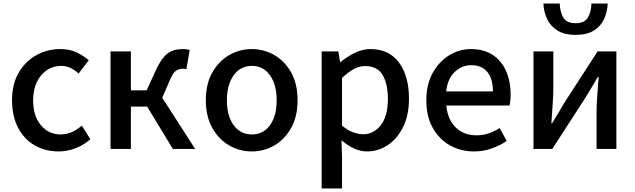

<svg xmlns="http://www.w3.org/2000/svg" viewBox="-20 -841 3587 1084"><path d="M311 14Q236 14 176.5 -20Q117 -54 82.5 -119Q48 -184 48 -275Q48 -367 86 -431.5Q124 -496 186 -530Q248 -564 320 -564Q373 -564 412 -545.5Q451 -527 481 -501L424 -426Q402 -446 378 -457.5Q354 -469 326 -469Q280 -469 244 -444.5Q208 -420 187.5 -376.5Q167 -333 167 -275Q167 -187 210.5 -134.5Q254 -82 322 -82Q357 -82 387 -96Q417 -110 442 -132L490 -55Q452 -21 405 -3.5Q358 14 311 14Z M604 0V-551H719V-331H808L861 -447Q884 -496 906.5 -521Q929 -546 955.5 -555Q982 -564 1015 -564Q1038 -564 1051 -558L1032 -450Q1023 -453 1013 -453Q991 -453 973.5 -441.5Q956 -430 937 -384L896 -289L1082 0H956L811 -239H719V0Z M1402 14Q1333 14 1274 -20Q1215 -54 1178.5 -119Q1142 -184 1142 -275Q1142 -367 1178.5 -431.5Q1215 -496 1274 -530Q1333 -564 1402 -564Q1470 -564 1529 -530Q1588 -496 1624 -431.5Q1660 -367 1660 -275Q1660 -184 1624 -119Q1588 -54 1529 -20Q1470 14 1402 14ZM1402 -82Q1467 -82 1504.5 -134.5Q1542 -187 1542 -275Q1542 -362 1504.5 -415.5Q1467 -469 1402 -469Q1337 -469 1299 -415.5Q1261 -362 1261 -275Q1261 -187 1299 -134.5Q1337 -82 1402 -82Z M1796 223V-551H1890L1900 -490H1902Q1938 -520 1982 -542Q2026 -564 2072 -564Q2176 -564 2232.5 -488Q2289 -412 2289 -284Q2289 -190 2255.5 -123Q2222 -56 2168 -21Q2114 14 2052 14Q2016 14 1979.5 -2.5Q1943 -19 1908 -49L1911 45V223ZM2030 -83Q2090 -83 2130 -134.5Q2170 -186 2170 -282Q2170 -368 2140 -418Q2110 -468 2041 -468Q2009 -468 1977.5 -451Q1946 -434 1911 -401V-132Q1943 -105 1974 -94Q2005 -83 2030 -83Z M2656 14Q2581 14 2520 -20.5Q2459 -55 2423 -119.5Q2387 -184 2387 -275Q2387 -365 2423 -429.5Q2459 -494 2516.5 -529Q2574 -564 2638 -564Q2711 -564 2761 -531.5Q2811 -499 2837 -440.5Q2863 -382 2863 -304Q2863 -287 2861 -271.5Q2859 -256 2857 -245H2500Q2507 -166 2553 -121.5Q2599 -77 2670 -77Q2707 -77 2739 -88Q2771 -99 2801 -118L2841 -45Q2804 -20 2756.5 -3Q2709 14 2656 14ZM2499 -325H2763Q2763 -396 2731.5 -434.5Q2700 -473 2640 -473Q2588 -473 2547.5 -435Q2507 -397 2499 -325Z M2992 0V-551H3104V-345Q3104 -302 3100 -250Q3096 -198 3093 -145H3097Q3112 -170 3132.5 -203.5Q3153 -237 3167 -262L3354 -551H3460V0H3348V-205Q3348 -248 3352 -300.5Q3356 -353 3360 -406H3355Q3340 -381 3320 -347Q3300 -313 3285 -289L3098 0ZM3230 -644Q3167 -644 3127.5 -668.5Q3088 -693 3069 -733.5Q3050 -774 3048 -821H3140Q3142 -773 3160.5 -741.5Q3179 -710 3230 -710Q3280 -710 3299 -741.5Q3318 -773 3319 -821H3411Q3409 -774 3390.5 -733.5Q3372 -693 3333 -668.5Q3294 -644 3230 -644Z"/></svg>

Font: Source Han Sans TC Medium
Style: Regular
Weight: 500
Designer: Ryoko NISHIZUKA Ë•øÂ°öÊ∂ºÂ≠ê (kana, bopomofo & ideographs); Paul D. Hunt (Latin, Greek & Cyrillic); Sandoll Communicatio
Foundry: Adobe
Version: Version 2.004;hotconv 1.0.118;makeotfexe 2.5.65603